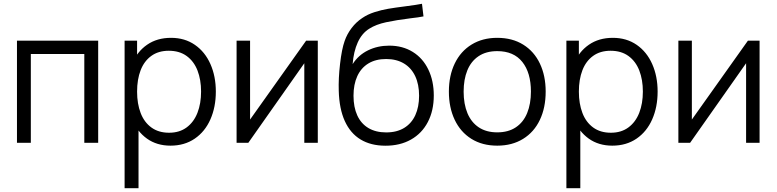

<svg xmlns="http://www.w3.org/2000/svg" viewBox="-20 -755 4106 1015"><path d="M69.7 0V-540H499V0H425.7V-469.7H143V0Z M881.3 15Q809 15 756.9 -22.2Q704.8 -59.5 677.9 -124.2Q651 -188.8 651 -270.7Q651 -353.3 677.9 -417.7Q704.8 -482 757.6 -518.5Q810.3 -555 884.3 -555Q956.7 -555 1010.2 -518Q1063.8 -481 1092.4 -416.3Q1121 -351.7 1121 -270.7Q1121 -189.2 1092.4 -124.2Q1063.8 -59.2 1009.6 -22.1Q955.3 15 881.3 15ZM638.7 240V-540H704.7V-133.3H712.3V240ZM874 -53.3Q928.8 -53.3 966.8 -81.5Q1004.8 -109.7 1023.9 -158.8Q1043 -208 1043 -270.7Q1043 -333.2 1024.2 -382Q1005.3 -430.8 967 -458.8Q928.7 -486.7 872.3 -486.7Q817.5 -486.7 779.8 -459.4Q742.2 -432.2 723.4 -383.7Q704.7 -335.2 704.7 -270.7Q704.7 -206.7 723.5 -157.7Q742.3 -108.7 780.3 -81Q818.3 -53.3 874 -53.3Z M1660 -540V0H1588.7V-420.7L1292.7 0H1230.7V-540H1302V-123L1598.3 -540Z M2016.5 15.3Q1940.3 15 1886.3 -17.6Q1832.3 -50.2 1802.8 -115Q1773.3 -179.8 1770.8 -275.7Q1768.7 -339.5 1777.7 -417.5Q1786.7 -495.5 1801.8 -538Q1814.5 -575 1839 -607.1Q1863.5 -639.2 1895.5 -660Q1922.8 -678.8 1959.2 -690.6Q1995.7 -702.3 2031.9 -708.5Q2068.2 -714.7 2122 -721.5Q2186.3 -729.8 2210.8 -735L2218.8 -668.3Q2205.3 -665.3 2189.1 -663.2Q2172.8 -661 2151.5 -658.5Q2074 -648.8 2021 -637.4Q1968 -626 1932.8 -603.7Q1893.5 -579.8 1871.3 -531Q1849.2 -482.2 1844.2 -416Q1874.3 -463.7 1925.2 -488.7Q1976 -513.7 2037.5 -513.7Q2109 -513.7 2162.3 -480.4Q2215.7 -447.2 2244.4 -387.3Q2273.2 -327.5 2273.2 -250.3Q2273.2 -170.2 2241.8 -110Q2210.5 -49.8 2152.5 -17.1Q2094.5 15.7 2016.5 15.3ZM2021.8 -55Q2077.8 -55 2116.8 -78.9Q2155.7 -102.8 2175.6 -146.3Q2195.5 -189.8 2195.5 -249Q2195.5 -309 2174.9 -352.6Q2154.3 -396.2 2115.1 -419.6Q2075.8 -443 2021.2 -443Q1966.2 -443 1927.6 -419.6Q1889 -396.2 1868.9 -352.6Q1848.8 -309 1848.8 -249Q1848.8 -188.5 1868.7 -145Q1888.5 -101.5 1927.4 -78.2Q1966.3 -55 2021.8 -55Z M2608.7 15Q2529.5 15 2471.8 -21.1Q2414.2 -57.2 2383.6 -121.9Q2353 -186.7 2353 -270.7Q2353 -355.2 2384.1 -419.6Q2415.2 -484 2473.1 -519.5Q2531 -555 2608.7 -555Q2688.2 -555 2745.9 -519.1Q2803.7 -483.2 2834.2 -418.8Q2864.7 -354.5 2864.7 -270.7Q2864.7 -185.7 2833.9 -121.1Q2803.2 -56.5 2745.2 -20.8Q2687.3 15 2608.7 15ZM2608.7 -55.3Q2667.2 -55.3 2707.1 -82.1Q2747 -108.8 2766.8 -157.4Q2786.7 -206 2786.7 -270.7Q2786.7 -370.5 2741.2 -427.6Q2695.7 -484.7 2608.7 -484.7Q2549.5 -484.7 2509.8 -457.8Q2470 -431 2450.5 -383Q2431 -335 2431 -270.7Q2431 -205 2451.2 -156.5Q2471.5 -108 2511.2 -81.7Q2551 -55.3 2608.7 -55.3Z M3216.8 15Q3144.5 15 3092.4 -22.2Q3040.3 -59.5 3013.4 -124.2Q2986.5 -188.8 2986.5 -270.7Q2986.5 -353.3 3013.4 -417.7Q3040.3 -482 3093.1 -518.5Q3145.8 -555 3219.8 -555Q3292.2 -555 3345.8 -518Q3399.3 -481 3427.9 -416.3Q3456.5 -351.7 3456.5 -270.7Q3456.5 -189.2 3427.9 -124.2Q3399.3 -59.2 3345.1 -22.1Q3290.8 15 3216.8 15ZM2974.2 240V-540H3040.2V-133.3H3047.8V240ZM3209.5 -53.3Q3264.3 -53.3 3302.3 -81.5Q3340.3 -109.7 3359.4 -158.8Q3378.5 -208 3378.5 -270.7Q3378.5 -333.2 3359.7 -382Q3340.8 -430.8 3302.5 -458.8Q3264.2 -486.7 3207.8 -486.7Q3153 -486.7 3115.3 -459.4Q3077.7 -432.2 3058.9 -383.7Q3040.2 -335.2 3040.2 -270.7Q3040.2 -206.7 3059 -157.7Q3077.8 -108.7 3115.8 -81Q3153.8 -53.3 3209.5 -53.3Z M3995.5 -540V0H3924.2V-420.7L3628.2 0H3566.2V-540H3637.5V-123L3933.8 -540Z"/></svg>

Font: Manrope
Style: Regular
Weight: 400
Designer: Mikhail Sharanda
Foundry: Mikhail Sharanda
Version: Version 4.503